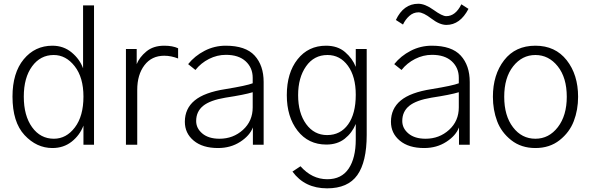

<svg xmlns="http://www.w3.org/2000/svg" viewBox="-20 -775 3161 1028"><path d="M46.9 -257.8Q46.9 -384.8 106.9 -457.5Q167 -530.3 260.7 -530.3Q320.3 -530.3 363.8 -494.1Q407.2 -458 424.8 -409.2V-746.1H483.4V0H426.8V-102.5Q407.2 -50.8 363.8 -16.6Q320.3 17.6 260.7 17.6Q175.8 17.6 111.3 -51.8Q46.9 -121.1 46.9 -257.8ZM107.4 -257.8Q107.4 -155.3 151.9 -93.8Q196.3 -32.2 268.6 -32.2Q335 -32.2 380.9 -92.8Q426.8 -153.3 426.8 -257.8Q426.8 -360.4 379.9 -420.4Q333 -480.5 267.6 -480.5Q196.3 -480.5 151.9 -419.9Q107.4 -359.4 107.4 -257.8Z M654.3 0V-512.7H711.9V-431.6Q726.6 -468.8 763.7 -499.5Q800.8 -530.3 859.4 -530.3Q904.3 -530.3 933.6 -516.6V-461.9Q895.5 -476.6 859.4 -476.6Q792 -476.6 753.4 -425.8Q714.8 -375 714.8 -293.9V0Z M1030.3 -127Q1030.3 -87.9 1063.5 -60.1Q1096.7 -32.2 1155.3 -32.2Q1228.5 -32.2 1280.8 -79.6Q1333 -127 1333 -200.2V-281.2Q1289.1 -267.6 1186.5 -252Q1104.5 -238.3 1067.4 -208Q1030.3 -177.7 1030.3 -127ZM969.7 -123Q969.7 -193.4 1022 -236.8Q1074.2 -280.3 1187.5 -297.9Q1300.8 -316.4 1333 -329.1V-358.4Q1333 -412.1 1295.4 -446.8Q1257.8 -481.4 1189.5 -481.4Q1142.6 -481.4 1099.1 -459.5Q1055.7 -437.5 1026.4 -400.4L987.3 -431.6Q1022.5 -475.6 1075.2 -502.9Q1127.9 -530.3 1188.5 -530.3Q1294.9 -530.3 1343.3 -477.5Q1391.6 -424.8 1391.6 -335.9V0H1334V-92.8Q1317.4 -48.8 1266.1 -15.6Q1214.8 17.6 1147.5 17.6Q1064.5 17.6 1017.1 -22Q969.7 -61.5 969.7 -123Z M1576.2 -265.6Q1576.2 -169.9 1619.1 -110.8Q1662.1 -51.8 1731.4 -51.8Q1802.7 -51.8 1843.8 -108.9Q1884.8 -166 1884.8 -267.6Q1884.8 -365.2 1842.8 -422.9Q1800.8 -480.5 1733.4 -480.5Q1661.1 -480.5 1618.7 -419.9Q1576.2 -359.4 1576.2 -265.6ZM1515.6 -265.6Q1515.6 -384.8 1573.2 -457.5Q1630.9 -530.3 1725.6 -530.3Q1788.1 -530.3 1827.6 -496.1Q1867.2 -461.9 1884.8 -417V-512.7H1943.4V-52.7Q1943.4 91.8 1893.1 162.6Q1842.8 233.4 1731.4 233.4Q1611.3 233.4 1545.9 143.6L1588.9 115.2Q1650.4 184.6 1732.4 184.6Q1808.6 184.6 1846.7 127.9Q1884.8 71.3 1884.8 -28.3V-111.3Q1865.2 -63.5 1825.7 -32.2Q1786.1 -1 1727.5 -1Q1630.9 -1 1573.2 -75.2Q1515.6 -149.4 1515.6 -265.6Z M2133.8 -127Q2133.8 -87.9 2167 -60.1Q2200.2 -32.2 2258.8 -32.2Q2332 -32.2 2384.3 -79.6Q2436.5 -127 2436.5 -200.2V-281.2Q2392.6 -267.6 2290 -252Q2208 -238.3 2170.9 -208Q2133.8 -177.7 2133.8 -127ZM2073.2 -123Q2073.2 -193.4 2125.5 -236.8Q2177.7 -280.3 2291 -297.9Q2404.3 -316.4 2436.5 -329.1V-358.4Q2436.5 -412.1 2398.9 -446.8Q2361.3 -481.4 2293 -481.4Q2246.1 -481.4 2202.6 -459.5Q2159.2 -437.5 2129.9 -400.4L2090.8 -431.6Q2126 -475.6 2178.7 -502.9Q2231.4 -530.3 2292 -530.3Q2398.4 -530.3 2446.8 -477.5Q2495.1 -424.8 2495.1 -335.9V0H2437.5V-92.8Q2420.9 -48.8 2369.6 -15.6Q2318.4 17.6 2251 17.6Q2168 17.6 2120.6 -22Q2073.2 -61.5 2073.2 -123ZM2099.6 -668Q2140.6 -754.9 2219.7 -754.9Q2255.9 -754.9 2301.8 -721.7Q2347.7 -688.5 2369.1 -688.5Q2418.9 -688.5 2450.2 -752L2488.3 -727.5Q2443.4 -641.6 2370.1 -641.6Q2334 -641.6 2290 -675.3Q2246.1 -709 2220.7 -709Q2193.4 -709 2171.9 -689.9Q2150.4 -670.9 2137.7 -643.6Z M2679.7 -256.8Q2679.7 -155.3 2726.6 -93.8Q2773.4 -32.2 2846.7 -32.2Q2918.9 -32.2 2966.8 -94.2Q3014.6 -156.2 3014.6 -256.8Q3014.6 -359.4 2966.3 -419.9Q2918 -480.5 2846.7 -480.5Q2775.4 -480.5 2727.5 -419.9Q2679.7 -359.4 2679.7 -256.8ZM2619.1 -256.8Q2619.1 -375 2679.2 -452.6Q2739.3 -530.3 2846.7 -530.3Q2953.1 -530.3 3014.2 -452.6Q3075.2 -375 3075.2 -256.8Q3075.2 -186.5 3052.2 -126.5Q3029.3 -66.4 2976.1 -24.4Q2922.9 17.6 2846.7 17.6Q2770.5 17.6 2717.3 -24.4Q2664.1 -66.4 2641.6 -126.5Q2619.1 -186.5 2619.1 -256.8Z"/></svg>

Font: Gothic A1 Light
Style: Regular
Weight: 300
Version: Version 2.50